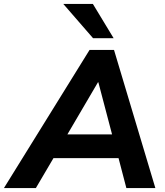

<svg xmlns="http://www.w3.org/2000/svg" viewBox="-69 -960 842 980"><path d="M-49 0 388 -705H513L724 0H576L536 -153H204L114 0ZM431 -540 275 -274H503L433 -540ZM406 -765 254 -940H405L511 -765Z"/></svg>

Font: Nunito Sans ExtraBold
Style: Italic
Weight: 800
Italic angle: -9°
Designer: Vernon Adams
Foundry: Vernon Adams
Version: Version 3.006; ttfautohint (v1.8.3)